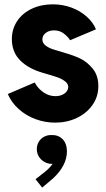

<svg xmlns="http://www.w3.org/2000/svg" viewBox="-20 -553 483 878"><path d="M15.6 -123 138.7 -175.8Q152.8 -148.9 178.2 -131.1Q203.6 -113.3 233.4 -113.3Q251 -113.3 264.4 -119.4Q277.8 -125.5 284.9 -135Q292 -144.5 292 -155.3Q292 -170.4 276.9 -181.6Q261.7 -192.9 242.2 -199.7Q222.7 -206.5 193.4 -214.8Q181.6 -218.8 176.8 -219.7Q109.9 -238.8 72 -277.1Q34.2 -315.4 34.2 -374Q34.2 -420.4 58.6 -456.8Q83 -493.2 125.7 -513.2Q168.5 -533.2 221.7 -533.2Q267.1 -533.2 307.4 -518.1Q347.7 -502.9 376.7 -476.8Q405.8 -450.7 418.9 -418.9L300.8 -369.1Q289.6 -386.2 271.2 -400.1Q252.9 -414.1 226.6 -414.1Q204.1 -414.1 189 -402.3Q173.8 -390.6 173.8 -373Q173.8 -356.4 187.7 -345.5Q201.7 -334.5 221.2 -327.9Q240.7 -321.3 278.3 -310.5Q313.5 -300.8 345.2 -286.1Q377 -271.5 403.3 -240Q429.7 -208.5 429.7 -159.2Q429.7 -110.8 402.8 -72.8Q376 -34.7 330.8 -13.4Q285.6 7.8 232.4 7.8Q186 7.8 142.8 -8.1Q99.6 -23.9 66.2 -53.7Q32.7 -83.5 15.6 -123ZM142.6 266.6 189.5 229.5Q207.5 214.4 220.7 196.3H215.8Q199.2 196.3 183.6 187.7Q168 179.2 158.2 163.8Q148.4 148.4 148.4 128.9Q148.4 109.9 157.7 94.7Q167 79.6 182.6 71.8Q198.2 64 215.8 64.5Q246.1 63.5 265.9 83Q285.6 102.5 286.1 139.6Q285.6 204.1 222.7 262.7L172.9 304.7Z"/></svg>

Font: Reddit Sans Chocolate ExtraBold
Style: Regular
Weight: 800
Designer: Stephen Hutchings
Foundry: Reddit
Version: Version 1.011